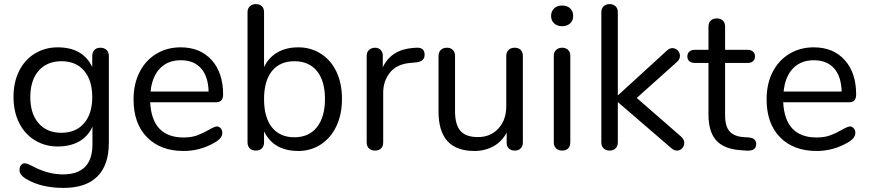

<svg xmlns="http://www.w3.org/2000/svg" viewBox="-20 -730 4242 937"><path d="M390.1 -128.4Q430.2 -174.8 430.2 -256.3Q430.2 -337.9 390.6 -384.5Q351.1 -431.2 280 -431.2Q209 -431.2 168.5 -384.5Q127.9 -337.9 127.9 -256.3Q127.9 -174.8 168.5 -128.4Q209 -82 279.5 -82Q350.1 -82 390.1 -128.4ZM511.2 -457V-33.2Q511.2 75.7 455.1 131.3Q398.9 187 290.5 187Q182.1 187 110.8 145Q74.7 125 75.2 99.1Q75.2 85 82.5 75.9Q89.8 66.9 100.8 66.9Q111.8 66.9 142.6 83Q215.3 121.1 287.1 121.1Q431.2 121.1 431.2 -25.9V-111.8Q410.2 -64.9 366.7 -40Q323.2 -15.1 261.7 -15.1Q200.2 -15.1 150.6 -45.2Q101.1 -75.2 73.5 -130.1Q45.9 -185.1 45.9 -257.1Q45.9 -329.1 73.5 -384Q101.1 -439 150.6 -469Q200.2 -499 261.2 -499Q384.8 -499 430.2 -402.8V-457Q430.2 -475.1 440.7 -486.1Q451.2 -497.1 470 -497.1Q488.8 -497.1 500 -486.1Q511.2 -475.1 511.2 -457Z M714.8 -283.2H998Q996.1 -357.4 960.9 -396.7Q925.8 -436 862.3 -436Q798.8 -436 760.5 -396Q722.2 -356 714.8 -283.2ZM1068.8 -269Q1068.8 -231 1035.2 -231H712.9Q721.7 -59.1 876 -59.1Q915 -59.1 942.9 -69.6Q970.7 -80.1 999.8 -96.7Q1028.8 -113.3 1038.8 -113Q1048.8 -112.8 1056.9 -104Q1064.9 -95.2 1064.9 -81.1Q1064.9 -56.2 1029.3 -35.2Q958 6.8 876 6.8Q763.2 6.8 697.5 -60.1Q631.8 -127 631.8 -245.1Q631.8 -320.3 660.9 -377.7Q689.9 -435.1 742.4 -467Q794.9 -499 861.8 -499Q957 -499 1012.9 -437Q1068.8 -375 1068.8 -269Z M1526.9 -109.6Q1565.9 -159.2 1565.9 -247.1Q1565.9 -335 1526.9 -383.1Q1487.8 -431.2 1416.7 -431.2Q1345.7 -431.2 1307.1 -383.1Q1268.6 -335 1268.6 -246.1Q1268.6 -157.2 1307.1 -108.6Q1345.7 -60.1 1416.7 -60.1Q1487.8 -60.1 1526.9 -109.6ZM1436 6.8Q1315.4 6.8 1268.6 -88.9V-35.2Q1268.6 -17.1 1258.1 -6.1Q1247.6 4.9 1228.8 4.9Q1210 4.9 1199 -6.1Q1188 -17.1 1188 -35.2V-670.9Q1188 -688 1199 -699Q1210 -710 1228.8 -710Q1247.6 -710 1258.1 -699.5Q1268.6 -689 1268.6 -670.9V-402.8Q1290.5 -448.7 1333.3 -473.9Q1376 -499 1436.3 -499Q1496.6 -499 1545.7 -468Q1594.7 -437 1621.8 -380.1Q1648.9 -323.2 1648.9 -247.6Q1648.9 -171.9 1621.8 -114.5Q1594.7 -57.1 1545.7 -25.1Q1496.6 6.8 1436 6.8Z M2052.2 -462.9Q2052.2 -430.2 2012.2 -425.8L1982.4 -422.9Q1915.5 -417 1882.8 -375.5Q1850.1 -334 1850.1 -277.8V-35.2Q1850.1 -15.1 1839.1 -5.1Q1828.1 4.9 1810.3 4.9Q1792.5 4.9 1781 -5.6Q1769.5 -16.1 1769.5 -35.2V-457Q1769.5 -476.1 1781.5 -486.6Q1793.5 -497.1 1810.1 -497.1Q1826.7 -497.1 1837.4 -486.6Q1848.1 -476.1 1848.1 -458V-401.9Q1889.2 -487.8 1996.1 -496.1L2010.3 -497.1Q2052.2 -500 2052.2 -462.9Z M2294.9 6.8Q2120.1 6.8 2120.1 -185.1V-457Q2120.1 -475.1 2131.1 -486.1Q2142.1 -497.1 2160.9 -497.1Q2179.7 -497.1 2190.2 -486.1Q2200.7 -475.1 2200.7 -457V-187Q2200.7 -122.1 2226.8 -91.6Q2252.9 -61 2313 -61Q2373 -61 2411.9 -102.5Q2450.7 -144 2450.7 -211.9V-457Q2450.7 -475.1 2461.7 -486.1Q2472.7 -497.1 2491.7 -497.1Q2510.7 -497.1 2521.2 -486.1Q2531.7 -475.1 2531.7 -457V-34.2Q2531.7 -17.1 2521.2 -6.1Q2510.7 4.9 2492.2 4.9Q2473.6 4.9 2463.1 -5.6Q2452.6 -16.1 2452.6 -33.2V-83Q2429.7 -39.1 2388.2 -16.1Q2346.7 6.8 2294.9 6.8Z M2682.6 -35.2V-457Q2682.6 -476.1 2694.1 -486.6Q2705.6 -497.1 2723.4 -497.1Q2741.2 -497.1 2752.2 -486.6Q2763.2 -476.1 2763.2 -457V-35.2Q2763.2 -15.1 2752.2 -5.1Q2741.2 4.9 2723.4 4.9Q2705.6 4.9 2694.1 -5.6Q2682.6 -16.1 2682.6 -35.2ZM2684.3 -616Q2669.4 -629.9 2669.4 -652.3Q2669.4 -674.8 2684.3 -689Q2699.2 -703.1 2723.4 -703.1Q2747.6 -703.1 2762.5 -689Q2777.3 -674.8 2777.3 -652.3Q2777.3 -629.9 2762.5 -616Q2747.6 -602.1 2723.4 -602.1Q2699.2 -602.1 2684.3 -616Z M3256.3 -6.8 2995.1 -231.9V-35.2Q2995.1 -16.1 2983.6 -5.6Q2972.2 4.9 2954.8 4.9Q2937.5 4.9 2926 -5.6Q2914.6 -16.1 2914.6 -35.2V-669.9Q2914.6 -689 2926 -699.5Q2937.5 -710 2955.1 -710Q2972.7 -710 2983.9 -699.5Q2995.1 -689 2995.1 -669.9V-264.2L3234.4 -482.9Q3246.6 -495.1 3261.5 -495.1Q3276.4 -495.1 3287.4 -484.1Q3298.3 -473.1 3298.3 -457Q3298.3 -440.9 3284.2 -428.2L3087.4 -252L3303.2 -64Q3319.3 -49.3 3319.3 -33.2Q3319.3 -17.1 3308.8 -6.1Q3298.3 4.9 3284.2 4.9Q3270 4.9 3256.3 -6.8Z M3670.4 -26.9Q3670.4 8.8 3620.6 4.9L3593.3 2.9Q3513.2 -2.9 3475.3 -44.9Q3437.5 -86.9 3437.5 -171.9V-422.9H3370.6Q3353.5 -422.9 3344 -431.4Q3334.5 -439.9 3334.5 -454.6Q3334.5 -469.2 3344 -478Q3353.5 -486.8 3370.6 -486.8H3437.5V-600.1Q3437.5 -619.1 3448.5 -629.6Q3459.5 -640.1 3478 -640.1Q3496.6 -640.1 3507.6 -629.6Q3518.6 -619.1 3518.6 -600.1V-486.8H3629.4Q3645.5 -486.8 3655 -478Q3664.6 -469.2 3664.6 -454.6Q3664.6 -439.9 3655 -431.4Q3645.5 -422.9 3629.4 -422.9H3518.6V-168Q3518.6 -112.8 3541 -88.4Q3563.5 -64 3608.4 -61L3635.3 -59.1Q3670.4 -55.7 3670.4 -26.9Z M3804.2 -283.2H4087.4Q4085.4 -357.4 4050.3 -396.7Q4015.1 -436 3951.7 -436Q3888.2 -436 3849.9 -396Q3811.5 -356 3804.2 -283.2ZM4158.2 -269Q4158.2 -231 4124.5 -231H3802.2Q3811 -59.1 3965.3 -59.1Q4004.4 -59.1 4032.2 -69.6Q4060.1 -80.1 4089.1 -96.7Q4118.2 -113.3 4128.2 -113Q4138.2 -112.8 4146.2 -104Q4154.3 -95.2 4154.3 -81.1Q4154.3 -56.2 4118.7 -35.2Q4047.4 6.8 3965.3 6.8Q3852.5 6.8 3786.9 -60.1Q3721.2 -127 3721.2 -245.1Q3721.2 -320.3 3750.2 -377.7Q3779.3 -435.1 3831.8 -467Q3884.3 -499 3951.2 -499Q4046.4 -499 4102.3 -437Q4158.2 -375 4158.2 -269Z"/></svg>

Font: Nunito-Regular
Style: Regular
Weight: 400
Designer: Vernon Adams
Foundry: newtypography
Version: Version 3.000